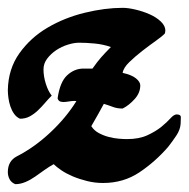

<svg xmlns="http://www.w3.org/2000/svg" viewBox="-27 -470 482 490"><path d="M286 -284Q309 -279 320 -270Q331 -261 331 -252Q331 -233 316.5 -217Q302 -201 286 -193Q272 -193 261.5 -197Q251 -201 238 -205Q233 -196 224 -179.5Q215 -163 206 -148Q213 -137 225 -130.5Q237 -124 250.5 -120.5Q264 -117 276.5 -116Q289 -115 297 -115Q328 -115 349.5 -125Q371 -135 385 -146.5Q399 -158 408 -168Q417 -178 424 -178Q435 -178 434.5 -170Q434 -162 434 -154Q433 -139 423 -124Q413 -109 402 -95Q369 -57 328.5 -30Q288 -3 236 -3Q215 -3 195 -8Q175 -13 158.5 -20Q142 -27 129.5 -35.5Q117 -44 110 -51Q99 -45 87 -36.5Q75 -28 63 -19.5Q51 -11 38 -5.5Q25 0 12 0Q2 -4 -2.5 -12.5Q-7 -21 -7 -31Q-7 -59 16 -71Q61 -94 101.5 -132Q142 -170 168 -212Q163 -213 155.5 -212Q148 -211 141 -210Q134 -209 128 -210.5Q122 -212 120 -219Q126 -261 144.5 -278Q163 -295 186 -295H209Q221 -312 231 -323.5Q241 -335 256 -350Q236 -357 214 -359Q192 -361 175 -361Q162 -361 146 -356Q130 -351 116.5 -342Q103 -333 93.5 -320.5Q84 -308 84 -293Q84 -275 90 -256Q96 -237 105 -226Q96 -217 87.5 -207Q79 -197 69.5 -188Q60 -179 49 -173Q38 -167 24 -167Q15 -171 9 -179.5Q3 -188 -0.5 -198.5Q-4 -209 -5.5 -220Q-7 -231 -7 -240Q-6 -294 22.5 -334Q51 -374 94.5 -399.5Q138 -425 189.5 -437.5Q241 -450 286 -450Q300 -450 319 -445.5Q338 -441 355 -433.5Q372 -426 383.5 -415Q395 -404 395 -392Q395 -390 394.5 -388.5Q394 -387 394 -385Q388 -378 371 -366Q354 -354 336 -340Q318 -326 303 -311.5Q288 -297 286 -284Z"/></svg>

Font: Praegefest
Style: Regular
Weight: 600
Designer: Peter Wiegel nach alter Vorlage
Foundry: Peter Wiegel
Version: Version 1.000